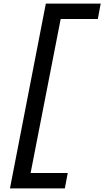

<svg xmlns="http://www.w3.org/2000/svg" viewBox="-20 -855 590 1060"><path d="M35 185 233 -835H536L520 -750H315L149 100H354L338 185Z"/></svg>

Font: Lode Dark
Style: Bold Italic
Weight: 700
Italic angle: -11°
Monospace: yes
Designer: Belleve Invis
Foundry: Belleve Invis
Version: Version 29.2.0; ttfautohint (v1.8.3)